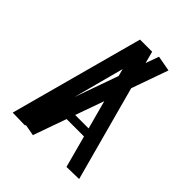

<svg xmlns="http://www.w3.org/2000/svg" viewBox="-215 -895 1030 1030"><g transform="rotate(45 300.0 -380.0)"><path d="M551 -1 404 -543 478 -752 390 -768 363 -693 345 -761H253L47 -1L143 1L144 -4L209 8L276 -181H408L457 1ZM351 -392 395 -229H293ZM310 -542 222 -294 299 -583Z"/></g></svg>

Font: LXGW Marker Gothic
Style: Regular
Weight: 400
Version: Version 1.001